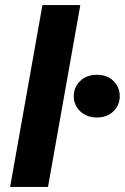

<svg xmlns="http://www.w3.org/2000/svg" viewBox="-20 -740 494 760"><path d="M20 0 148 -720H298L170 0ZM364 -275Q323 -275 297.5 -299.5Q272 -324 272 -359Q272 -395 297.5 -419.5Q323 -444 364 -444Q404 -444 429 -419.5Q454 -395 454 -359Q454 -324 429 -299.5Q404 -275 364 -275Z"/></svg>

Font: DM Sans 20pt Black
Style: Italic
Weight: 900
Italic angle: -10°
Version: Version 4.004;gftools[0.9.30]